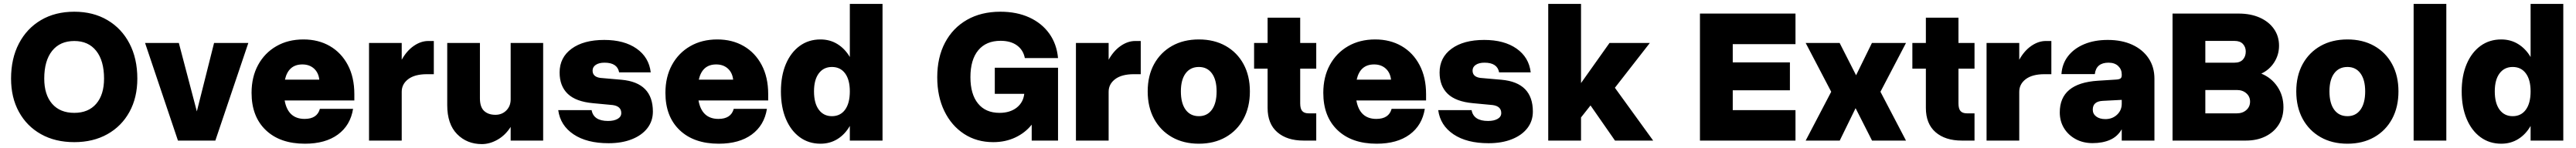

<svg xmlns="http://www.w3.org/2000/svg" viewBox="-20 -720 13158 758"><path d="M36.5 -317.5Q36.5 -420.5 76.8 -497.5Q117 -574.5 189.5 -617.2Q262 -660 359.5 -660Q456 -660 528.5 -617.2Q601 -574.5 641.2 -497.5Q681.5 -420.5 681.5 -317.5Q681.5 -220 641.2 -146.8Q601 -73.5 528.5 -32.8Q456 8 359.5 8Q262 8 189.5 -32.8Q117 -73.5 76.8 -146.8Q36.5 -220 36.5 -317.5ZM511.5 -317.5Q511.5 -409 471.5 -459.5Q431.5 -510 359.5 -510Q286.5 -510 246.2 -459.5Q206 -409 206 -317.5Q206 -235 246.2 -188.5Q286.5 -142 359.5 -142Q431.5 -142 471.5 -188.5Q511.5 -235 511.5 -317.5Z M721 -500H893.5L985.5 -149.5L1073.5 -500H1248.5L1080 0H889Z M1265 -244.5Q1265 -326 1298.5 -387.5Q1332 -449 1391.8 -483.5Q1451.5 -518 1530 -518Q1606.5 -518 1665 -484Q1723.5 -450 1756.8 -387Q1790 -324 1790 -238V-205.5H1434Q1451 -111 1536 -111Q1600 -111 1614 -162.5H1783.5Q1770 -78 1706 -31Q1642 16 1537.5 16Q1410.5 16 1337.8 -53.5Q1265 -123 1265 -244.5ZM1524.5 -390Q1453 -390 1435.5 -312H1611Q1607 -348 1583.8 -369Q1560.5 -390 1524.5 -390Z M1865 -500H2032V-414Q2057.5 -460 2093.8 -485Q2130 -510 2167.5 -510H2196V-340H2160.5Q2099 -340 2065.5 -314.8Q2032 -289.5 2032 -250V0H1865Z M2431.5 -216.5Q2431.5 -171.5 2453 -151.8Q2474.5 -132 2510.5 -132Q2544 -132 2566.2 -154.2Q2588.5 -176.5 2588.5 -211V-500H2754.5V0H2588.5V-70Q2561.5 -27.5 2521.8 -4.8Q2482 18 2441.5 18Q2365 18 2314.8 -33.2Q2264.5 -84.5 2264.5 -181.5V-500H2431.5Z M3109.5 -182 3009 -191.5Q2921.5 -199.5 2880 -239.5Q2838.5 -279.5 2838.5 -348.5Q2838.5 -425.5 2899.8 -470.5Q2961 -515.5 3066.5 -515.5Q3168.5 -515.5 3231.8 -471Q3295 -426.5 3304 -349.5H3142.5Q3133.5 -399 3068 -399Q3040 -399 3023.5 -388Q3007 -377 3007 -358.5Q3007 -326.5 3046.5 -321L3155 -311.5Q3315 -297 3315 -148.5Q3315 -100 3286.8 -63.5Q3258.5 -27 3207.5 -6.8Q3156.5 13.5 3088.5 13.5Q2977.5 13.5 2909.8 -32Q2842 -77.5 2831.5 -156H3002Q3012 -100.5 3086 -100.5Q3116.5 -100.5 3135 -111.2Q3153.5 -122 3153.5 -141Q3153.5 -176 3109.5 -182Z M3379 -244.5Q3379 -326 3412.5 -387.5Q3446 -449 3505.8 -483.5Q3565.5 -518 3644 -518Q3720.5 -518 3779 -484Q3837.5 -450 3870.8 -387Q3904 -324 3904 -238V-205.5H3548Q3565 -111 3650 -111Q3714 -111 3728 -162.5H3897.5Q3884 -78 3820 -31Q3756 16 3651.5 16Q3524.5 16 3451.8 -53.5Q3379 -123 3379 -244.5ZM3638.5 -390Q3567 -390 3549.5 -312H3725Q3721 -348 3697.8 -369Q3674.5 -390 3638.5 -390Z M4488 -700V0H4321V-75Q4296 -31.5 4257.8 -7.8Q4219.5 16 4171 16Q4110.5 16 4065 -17.5Q4019.5 -51 3994.2 -111.2Q3969 -171.5 3969 -252Q3969 -332 3994.2 -391.8Q4019.5 -451.5 4065 -484.8Q4110.5 -518 4171 -518Q4219.5 -518 4257.8 -494.2Q4296 -470.5 4321 -428V-700ZM4138 -252Q4138 -191.5 4162.5 -158.2Q4187 -125 4229.5 -125Q4272.5 -125 4296.8 -158.2Q4321 -191.5 4321 -252Q4321 -311.5 4296.8 -344.2Q4272.5 -377 4229.5 -377Q4187 -377 4162.5 -344.2Q4138 -311.5 4138 -252Z M4767.5 -324Q4767.5 -426 4807.2 -501.5Q4847 -577 4919.5 -618.5Q4992 -660 5090 -660Q5173.5 -660 5237.5 -630.8Q5301.5 -601.5 5339.8 -548Q5378 -494.5 5384.5 -422.5H5215Q5207 -464 5174.8 -487.5Q5142.5 -511 5091 -511Q5017 -511 4977 -462.5Q4937 -414 4937 -325Q4937 -237.5 4975.8 -189.8Q5014.5 -142 5085.5 -142Q5139 -142 5173 -168.5Q5207 -195 5212 -239.5H5061.5V-373H5384.5V0H5250V-81.5Q5216.5 -39.5 5166 -15.8Q5115.5 8 5053.5 8Q4969 8 4904.5 -34.2Q4840 -76.5 4803.8 -151.2Q4767.5 -226 4767.5 -324Z M5476 -500H5643V-414Q5668.5 -460 5704.8 -485Q5741 -510 5778.5 -510H5807V-340H5771.5Q5710 -340 5676.5 -314.8Q5643 -289.5 5643 -250V0H5476Z M5842.5 -252Q5842.5 -332 5875.2 -391.8Q5908 -451.5 5966.8 -484.8Q6025.5 -518 6104 -518Q6182 -518 6240.8 -484.8Q6299.5 -451.5 6332 -391.8Q6364.5 -332 6364.5 -252Q6364.5 -171.5 6332 -111.2Q6299.5 -51 6240.8 -17.5Q6182 16 6104 16Q6025.5 16 5966.8 -17.5Q5908 -51 5875.2 -111.2Q5842.5 -171.5 5842.5 -252ZM6194.5 -252Q6194.5 -311.5 6170.5 -344.2Q6146.5 -377 6104 -377Q6060.5 -377 6036.2 -344.2Q6012 -311.5 6012 -252Q6012 -191.5 6036.2 -158.2Q6060.5 -125 6104 -125Q6146.5 -125 6170.5 -158.2Q6194.5 -191.5 6194.5 -252Z M6703.5 -139.5V0H6638.5Q6554 0 6504.5 -43Q6455 -86 6455 -167.5V-368.5H6386V-500H6455V-629.5H6621.5V-500H6703.5V-368.5H6621.5V-190.5Q6621.5 -163 6632 -151.2Q6642.5 -139.5 6664.5 -139.5Z M6739.5 -244.5Q6739.5 -326 6773 -387.5Q6806.5 -449 6866.2 -483.5Q6926 -518 7004.5 -518Q7081 -518 7139.5 -484Q7198 -450 7231.2 -387Q7264.5 -324 7264.5 -238V-205.5H6908.5Q6925.5 -111 7010.5 -111Q7074.5 -111 7088.5 -162.5H7258Q7244.5 -78 7180.5 -31Q7116.5 16 7012 16Q6885 16 6812.2 -53.5Q6739.5 -123 6739.5 -244.5ZM6999 -390Q6927.5 -390 6910 -312H7085.5Q7081.5 -348 7058.2 -369Q7035 -390 6999 -390Z M7604.5 -182 7504 -191.5Q7416.5 -199.5 7375 -239.5Q7333.5 -279.5 7333.5 -348.5Q7333.5 -425.5 7394.8 -470.5Q7456 -515.5 7561.5 -515.5Q7663.5 -515.5 7726.8 -471Q7790 -426.5 7799 -349.5H7637.5Q7628.5 -399 7563 -399Q7535 -399 7518.5 -388Q7502 -377 7502 -358.5Q7502 -326.5 7541.5 -321L7650 -311.5Q7810 -297 7810 -148.5Q7810 -100 7781.8 -63.5Q7753.5 -27 7702.5 -6.8Q7651.5 13.5 7583.5 13.5Q7472.5 13.5 7404.8 -32Q7337 -77.5 7326.5 -156H7497Q7507 -100.5 7581 -100.5Q7611.5 -100.5 7630 -111.2Q7648.5 -122 7648.5 -141Q7648.5 -176 7604.5 -182Z M8201.5 -500H8407.5L8229 -270.5L8424.5 0H8229.5L8104.5 -180L8056 -118.5V0H7888.5V-700H8056V-294.5Z M9151.5 -650.5V-494H8831V-400.5H9123V-257.5H8831V-156H9151.5V0H8663.5V-650.5Z M9203.5 -500H9377L9461 -334.5L9542 -500H9716L9585.5 -250L9716 0H9542.5L9458.5 -166L9377.5 0H9203.5L9334 -250Z M10066 -139.5V0H10001Q9916.5 0 9867 -43Q9817.5 -86 9817.5 -167.5V-368.5H9748.5V-500H9817.5V-629.5H9984V-500H10066V-368.5H9984V-190.5Q9984 -163 9994.5 -151.2Q10005 -139.5 10027 -139.5Z M10127.5 -500H10294.5V-414Q10320 -460 10356.2 -485Q10392.5 -510 10430 -510H10458.5V-340H10423Q10361.5 -340 10328 -314.8Q10294.5 -289.5 10294.5 -250V0H10127.5Z M10985 -317V0H10818V-58Q10796.5 -20.5 10758.5 -3.8Q10720.5 13 10669 13Q10620.5 13 10582.8 -7.5Q10545 -28 10523.2 -63.5Q10501.5 -99 10501.5 -144.5Q10501.5 -294 10696 -306.5L10790 -312.5Q10805.5 -313.5 10811.8 -318.2Q10818 -323 10818 -334.5V-339.5Q10818 -364.5 10800 -381.8Q10782 -399 10750.5 -399Q10687.5 -399 10680.5 -340.5H10510Q10513.5 -393.5 10544 -432.8Q10574.5 -472 10626.5 -493.8Q10678.5 -515.5 10746.5 -515.5Q10818.5 -515.5 10872 -490.8Q10925.5 -466 10955.2 -421.5Q10985 -377 10985 -317ZM10670 -158.5Q10670 -136.5 10687.8 -123.2Q10705.5 -110 10734.5 -110Q10770 -110 10794 -132.5Q10818 -155 10818 -188.5V-208.5L10721.5 -203.5Q10670 -201 10670 -158.5Z M11415 -650.5Q11476.5 -650.5 11523 -629.8Q11569.5 -609 11595.5 -571.8Q11621.5 -534.5 11621.5 -486Q11621.5 -439.5 11597 -401Q11572.5 -362.5 11531 -343Q11582.5 -322 11613.2 -276.2Q11644 -230.5 11644 -171Q11644 -120 11619.8 -81.5Q11595.5 -43 11552.2 -21.5Q11509 0 11452 0H11077.5V-650.5ZM11394 -510.5H11245V-399H11394Q11422.5 -399 11437 -415Q11451.5 -431 11451.5 -456Q11451.5 -479 11437 -494.8Q11422.5 -510.5 11394 -510.5ZM11406 -259H11245V-139.5H11406Q11435.5 -139.5 11454.5 -156.5Q11473.5 -173.5 11473.5 -199.5Q11473.5 -225.5 11454.5 -242.2Q11435.5 -259 11406 -259Z M11709.5 -252Q11709.5 -332 11742.2 -391.8Q11775 -451.5 11833.8 -484.8Q11892.5 -518 11971 -518Q12049 -518 12107.8 -484.8Q12166.5 -451.5 12199 -391.8Q12231.5 -332 12231.5 -252Q12231.5 -171.5 12199 -111.2Q12166.5 -51 12107.8 -17.5Q12049 16 11971 16Q11892.5 16 11833.8 -17.5Q11775 -51 11742.2 -111.2Q11709.5 -171.5 11709.5 -252ZM12061.5 -252Q12061.5 -311.5 12037.5 -344.2Q12013.5 -377 11971 -377Q11927.5 -377 11903.2 -344.2Q11879 -311.5 11879 -252Q11879 -191.5 11903.2 -158.2Q11927.5 -125 11971 -125Q12013.5 -125 12037.5 -158.2Q12061.5 -191.5 12061.5 -252Z M12309 -700H12476V0H12309Z M13073.5 -700V0H12906.5V-75Q12881.5 -31.5 12843.2 -7.8Q12805 16 12756.5 16Q12696 16 12650.5 -17.5Q12605 -51 12579.8 -111.2Q12554.5 -171.5 12554.5 -252Q12554.5 -332 12579.8 -391.8Q12605 -451.5 12650.5 -484.8Q12696 -518 12756.5 -518Q12805 -518 12843.2 -494.2Q12881.5 -470.5 12906.5 -428V-700ZM12723.5 -252Q12723.5 -191.5 12748 -158.2Q12772.5 -125 12815 -125Q12858 -125 12882.2 -158.2Q12906.5 -191.5 12906.5 -252Q12906.5 -311.5 12882.2 -344.2Q12858 -377 12815 -377Q12772.5 -377 12748 -344.2Q12723.5 -311.5 12723.5 -252Z"/></svg>

Font: Overused Grotesk ExtraBold
Style: Regular
Weight: 800
Version: Version 0.004